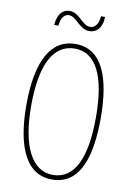

<svg xmlns="http://www.w3.org/2000/svg" viewBox="-98 -954 706 1024"><g transform="rotate(10 255.5 -441.5)"><path d="M126 -804H149C152 -849 172 -869 195 -869C237 -869 261 -804 316 -804C353 -804 385 -832 386 -893H364C361 -851 343 -827 316 -827C272 -827 250 -892 195 -892C160 -892 131 -867 126 -804ZM457 -358C457 -570 404 -724 257 -724C126 -724 54 -602 54 -358C54 -173 97 10 257 10C416 10 457 -165 457 -358ZM80 -358C80 -574 137 -699 257 -699C374 -699 431 -577 431 -358C431 -135 374 -15 257 -15C143 -15 80 -141 80 -358Z"/></g></svg>

Font: Noto Sans Sinhala ExtraCondensed Thin
Style: Regular
Weight: 100
Width: 2
Designer: Jelle Bosma - Monotype Design Team
Foundry: Monotype Imaging Inc.
Version: Version 2.006